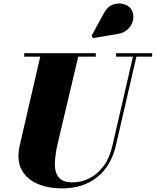

<svg xmlns="http://www.w3.org/2000/svg" viewBox="-20 -1051 880 1086"><path d="M646 -859 506.5 -835.5 498 -848.5 568.5 -978Q588.5 -1014.5 619.2 -1025.2Q650 -1036 678.8 -1028Q707.5 -1020 721 -1000.5Q737.5 -976.5 734 -946Q730.5 -915.5 708 -890.5Q685.5 -865.5 646 -859ZM117 -750H522V-730.5H422.5L306.5 -240Q292 -177.5 290.5 -127.5Q289 -77.5 311.5 -48.5Q334 -19.5 391 -19.5Q438 -19.5 483.2 -41.2Q528.5 -63 564 -109.2Q599.5 -155.5 616.5 -230L732 -730.5H636.5V-750H840.5V-730.5H751.5L636 -230Q609 -112.5 529.8 -49Q450.5 14.5 332 14.5Q250.5 14.5 189.5 -12.5Q128.5 -39.5 100.8 -93.8Q73 -148 92 -230L207.5 -730.5H117Z"/></svg>

Font: Bodoni* 11pt Fatface
Style: Italic
Weight: 900
Italic angle: -13°
Version: Version 2.3